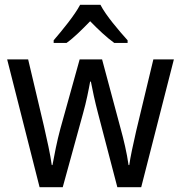

<svg xmlns="http://www.w3.org/2000/svg" viewBox="-20 -786 760 805"><path d="M401 -766H316C293 -722 241 -659 205 -617V-606H259C290 -628 324 -662 358 -697C392 -662 427 -629 459 -606H515V-617C479 -657 424 -721 401 -766ZM391 -311 472 -1H572L709 -537H623L551 -237C538 -180 526 -125 522 -94H519C512 -145 498 -203 486 -246L408 -537H314L233 -246C219 -195 207 -132 200 -94H197C191 -139 177 -201 164 -258L98 -537H10L146 -1H243L328 -310C342 -359 352 -411 358 -444H361C367 -412 378 -360 391 -311Z"/></svg>

Font: Noto Sans Sinhala SemiCondensed
Style: Regular
Weight: 400
Width: 4
Designer: Jelle Bosma - Monotype Design Team
Foundry: Monotype Imaging Inc.
Version: Version 2.006